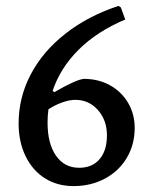

<svg xmlns="http://www.w3.org/2000/svg" viewBox="-20 -618 504 650"><path d="M436 -185Q436 -129 409.5 -84Q383 -39 335.5 -13.5Q288 12 229 12Q174 12 132 -14.5Q90 -41 66.5 -89.5Q43 -138 43 -200Q43 -288 84 -366Q125 -444 201.5 -504Q278 -564 381 -598L389 -593L404 -552Q309 -512 246.5 -450Q184 -388 158 -310L164 -306Q198 -326 224.5 -338Q251 -350 264 -351Q313 -351 352 -329.5Q391 -308 413.5 -270Q436 -232 436 -185ZM342 -160Q342 -211 311.5 -245.5Q281 -280 235 -280Q215 -280 190 -271Q165 -262 144 -248Q141 -226 141 -203Q141 -132 169.5 -91Q198 -50 248 -50Q292 -50 317 -79Q342 -108 342 -160Z"/></svg>

Font: Alegreya Medium
Style: Regular
Weight: 500
Designer: Juan Pablo del Peral
Foundry: Huerta Tipografica
Version: Version 2.007; ttfautohint (v1.6)